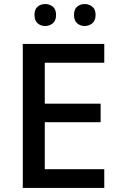

<svg xmlns="http://www.w3.org/2000/svg" viewBox="-20 -932 595 952"><path d="M497 0H93V-714H497V-621H202V-418H479V-326H202V-93H497ZM151 -858Q151 -886 166.5 -899Q182 -912 204 -912Q226 -912 242 -899Q258 -886 258 -858Q258 -830 242 -816.5Q226 -803 204 -803Q182 -803 166.5 -816.5Q151 -830 151 -858ZM347 -858Q347 -886 362.5 -899Q378 -912 400 -912Q421 -912 437.5 -899Q454 -886 454 -858Q454 -830 437.5 -816.5Q421 -803 400 -803Q378 -803 362.5 -816.5Q347 -830 347 -858Z"/></svg>

Font: Noto Sans Khmer UI Medium
Style: Regular
Weight: 500
Designer: Danh Hong and the Monotype Design Team
Foundry: Monotype Imaging Inc.
Version: Version 2.002; ttfautohint (v1.8.4.7-5d5b)